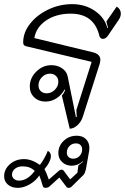

<svg xmlns="http://www.w3.org/2000/svg" viewBox="-33 -613 604 928"><path d="M266 -151Q278 -165 282 -179L279 -180Q264 -153 239.5 -137.5Q215 -122 187 -122Q154 -122 132.5 -142.5Q111 -163 111 -195Q111 -236 142.5 -267Q174 -298 215 -298Q245 -298 267 -283Q289 -268 294 -244L334 -47L338 -48L336 -81L410 -314L95 -389Q86 -391 82.5 -395.5Q79 -400 79 -408Q79 -456 112.5 -498.5Q146 -541 200.5 -567Q255 -593 316 -593Q378 -593 425.5 -560.5Q473 -528 486 -477L489 -479Q487 -488 481 -509L531 -581Q551 -569 551 -547Q551 -532 540 -516L489 -441Q478 -425 464 -425Q458 -425 453 -429.5Q448 -434 447 -441Q421 -547 309 -547Q239 -547 190.5 -514.5Q142 -482 133 -429L417 -360Q452 -351 452 -324Q452 -316 449 -305L368 -51Q360 -25 341.5 -8Q323 9 304 9ZM249 -218Q249 -235 237.5 -246Q226 -257 209 -257Q186 -257 169.5 -240Q153 -223 153 -200Q153 -183 164 -172.5Q175 -162 193 -162Q215 -162 232 -179Q249 -196 249 -218ZM-13 239Q-13 205 15 180.5Q43 156 83 156Q120 156 160 184Q184 152 198 116Q213 124 213 141Q213 153 207 166Q200 183 182 204Q192 223 203 255L252 212Q257 207 265 207Q270 207 275 212L306 254L341 222L346 186Q351 183 369 168L368 166Q342 188 314 188Q286 188 267.5 170.5Q249 153 249 127Q249 92 275 67.5Q301 43 338 43Q366 43 382.5 59.5Q399 76 399 102Q399 111 398 116L382 206Q380 214 377 221.5Q374 229 371 232L312 290Q307 295 300 295Q291 295 288 290L254 245L204 290Q197 295 186 295Q176 295 173 284Q165 255 157 235Q140 261 110.5 278Q81 295 53 295Q24 295 5.5 279.5Q-13 264 -13 239ZM364 109Q364 96 356 88Q348 80 334 80Q315 80 302.5 93Q290 106 290 125Q290 138 298.5 146Q307 154 321 154Q339 154 351.5 141Q364 128 364 109ZM135 213Q122 201 108 196Q94 191 76 191Q54 191 39.5 202.5Q25 214 25 231Q25 244 35 252Q45 260 59 260Q100 260 135 213Z"/></svg>

Font: K2D Thin
Style: Italic
Weight: 100
Italic angle: -10°
Designer: Katatrad Aksorn Co.,Ltd.
Foundry: Cadson Demak Co.,Ltd.
Version: Version 1.000; ttfautohint (v1.6)